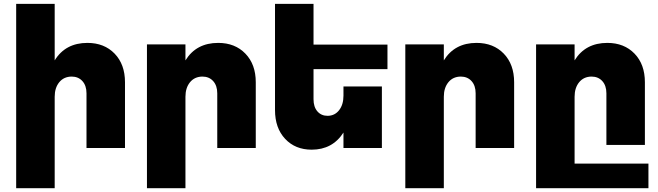

<svg xmlns="http://www.w3.org/2000/svg" viewBox="-20 -777 3453 1008"><path d="M439 -551.8Q527.3 -551.8 581.8 -495.4Q636.2 -439 636.2 -345.2V0H434.1V-287.1Q434.1 -327.6 412.6 -351.3Q391.1 -375 356 -375Q314.9 -374.5 291 -345.2Q267.1 -315.9 267.1 -269V210.9H64.9V-756.8H267.1V-460Q323.7 -551.8 439 -551.8Z M1125.5 -551.8Q1213.9 -551.8 1268.3 -495.4Q1322.8 -439 1322.8 -345.2V0H1120.6V-287.1Q1120.6 -327.6 1099.1 -351.3Q1077.6 -375 1042.5 -375Q1001.5 -374.5 977.5 -345.2Q953.6 -315.9 953.6 -269V210.9H751.5V-543.9H953.6V-460Q1010.3 -551.8 1125.5 -551.8Z M2014.2 -414.1H1626V-255.9Q1626 -215.8 1646.2 -192.4Q1666.5 -168.9 1700.2 -168.9Q1737.8 -169.4 1760.5 -198.7Q1783.2 -228 1783.2 -274.9V-323.2H1984.9V0H1783.2V-81.1Q1725.6 8.8 1616.2 8.8Q1530.3 8.8 1477.1 -47.9Q1423.8 -104.5 1423.8 -199.2V-756.8H1626V-543H2014.2Z M2481.9 -551.8Q2570.3 -551.8 2624.8 -495.4Q2679.2 -439 2679.2 -345.2V0H2477.1V-287.1Q2477.1 -327.6 2455.6 -351.3Q2434.1 -375 2398.9 -375Q2357.9 -374.5 2334 -345.2Q2310.1 -315.9 2310.1 -269V210.9H2107.9V-543.9H2310.1V-460Q2366.7 -551.8 2481.9 -551.8Z M2996.6 82H3384.3V210.9H2794.4V-543.9H2996.6V-460Q3053.2 -551.8 3168.5 -551.8Q3256.8 -551.8 3311.3 -495.4Q3365.7 -439 3365.7 -345.2V-16.1H3163.6V-287.1Q3163.6 -327.6 3142.1 -351.3Q3120.6 -375 3085.4 -375Q3044.4 -374.5 3020.5 -345.2Q2996.6 -315.9 2996.6 -269Z"/></svg>

Font: Montserrat arm ExtraBold
Style: Regular
Weight: 800
Designer: Julieta Ulanovsky
Foundry: Julieta Ulanovsky
Version: Version 6.000;PS 006.000;hotconv 1.0.88;makeotf.lib2.5.64775